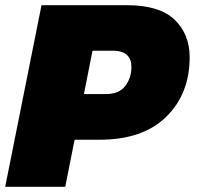

<svg xmlns="http://www.w3.org/2000/svg" viewBox="-25 -720 788 740"><path d="M226.5 0H-5L135 -700H463.5Q590 -700 648 -644Q706 -588 706 -499.5Q706 -358.5 615.8 -270Q525.5 -181.5 359.5 -181.5H262.5ZM383.5 -357.5Q434.5 -357.5 458 -389Q481.5 -420.5 481.5 -461.5Q481.5 -521.5 416.5 -524.5H331.5L298.5 -357.5Z"/></svg>

Font: Argentum Sans Black
Style: Italic
Weight: 900
Italic angle: -11°
Designer: Julieta Ulanovsky (font), Cristiano Sobral (main changes and remaster)
Foundry: Julieta Ulanovsky (font), Cristiano Sobral (main changes and remaster)
Version: Version 2.007;June 15, 2022;FontCreator 14.0.0.2814 64-bit; 